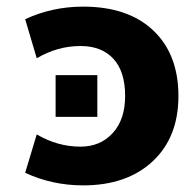

<svg xmlns="http://www.w3.org/2000/svg" viewBox="-20 -550 590 580"><path d="M148 -197V-323H274V-197ZM91 -144Q154 -107 223 -107Q283 -107 320.5 -148Q358 -189 358 -260Q358 -334 322.5 -372.5Q287 -411 223 -411Q154 -411 91 -374L56 -492Q138 -530 231 -530Q367 -530 443 -458Q519 -386 519 -260Q519 -135 441 -62.5Q363 10 231 10Q138 10 56 -28Z"/></svg>

Font: M PLUS 1p ExtraBold
Style: Regular
Weight: 800
Version: Version 1.062